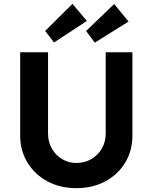

<svg xmlns="http://www.w3.org/2000/svg" viewBox="-20 -973 795 999"><path d="M377 6Q293 6 227 -29.5Q161 -65 123 -127Q85 -189 85 -269V-701H230V-278Q230 -234 250 -199.5Q270 -165 303.5 -145Q337 -125 377 -125Q420 -125 454.5 -145Q489 -165 509.5 -199.5Q530 -234 530 -278V-701H669V-269Q669 -189 631.5 -127Q594 -65 528 -29.5Q462 6 377 6ZM261 -752 215 -812 357 -953 432 -864ZM473 -751 428 -812 574 -952 649 -861Z"/></svg>

Font: Lexend SemiBold
Style: Regular
Weight: 600
Designer: Bonnie Shaver-Troup, Thomas Jockin
Foundry: Lexend
Version: Version 1.005; ttfautohint (v1.8.3)